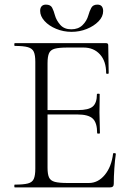

<svg xmlns="http://www.w3.org/2000/svg" viewBox="-20 -812 573 832"><path d="M457 0H44Q42 0 42 -6Q42 -12 44 -12Q82 -12 101 -17Q120 -22 126.5 -37Q133 -52 133 -81V-544Q133 -573 126.5 -587.5Q120 -602 101 -607.5Q82 -613 44 -613Q42 -613 42 -619Q42 -625 44 -625H440Q449 -625 449 -616L451 -495Q451 -492 445.5 -492Q440 -492 440 -495Q440 -547 413 -576.5Q386 -606 342 -606H273Q236 -606 217.5 -601Q199 -596 192.5 -581.5Q186 -567 186 -538V-85Q186 -57 192.5 -43Q199 -29 217.5 -24Q236 -19 273 -19H365Q405 -19 434 -54Q463 -89 470 -146Q470 -149 476 -148.5Q482 -148 482 -145Q478 -119 475.5 -82.5Q473 -46 473 -15Q473 0 457 0ZM401 -235Q401 -280 382 -298Q363 -316 315 -316H161V-335H318Q364 -335 382 -350.5Q400 -366 400 -404Q400 -406 406 -406Q412 -406 412 -404Q412 -375 411.5 -359Q411 -343 411 -325Q411 -303 412 -281.5Q413 -260 413 -235Q413 -233 407 -233Q401 -233 401 -235ZM289 -685Q319 -685 337.5 -703Q356 -721 363 -746Q368 -764 375.5 -778Q383 -792 402 -792Q415 -792 421 -784.5Q427 -777 427 -764Q427 -740 407 -719.5Q387 -699 356 -686.5Q325 -674 290 -674Q255 -674 223.5 -687Q192 -700 173 -721Q154 -742 154 -765Q154 -778 160.5 -785Q167 -792 179 -792Q199 -792 206 -778.5Q213 -765 218 -746Q224 -724 241 -704.5Q258 -685 289 -685Z"/></svg>

Font: Cormorant Light
Style: Regular
Weight: 300
Designer: Christian Thalmann (Catharsis Fonts)
Foundry: Catharsis Fonts
Version: Version 4.000